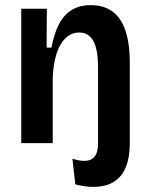

<svg xmlns="http://www.w3.org/2000/svg" viewBox="-20 -559 584 750"><path d="M343 171Q327 171 310 168.5Q293 166 274 161L263 61Q314 77 338.5 62.5Q363 48 363 1V-22H487V0Q487 57 471 95Q455 133 423.5 152Q392 171 343 171ZM63 0V-332V-525H163L162 -373H181Q192 -431 212 -467.5Q232 -504 262.5 -521.5Q293 -539 334 -539Q411 -539 449 -483Q487 -427 487 -314V0H363V-295Q363 -366 344.5 -399Q326 -432 290 -432Q258 -432 235 -409Q212 -386 200 -346.5Q188 -307 186 -257V0Z"/></svg>

Font: Bricolage Grotesque SemiCondensed SemiBold
Style: Regular
Weight: 600
Width: 4
Designer: Mathieu Triay
Foundry: Atelier Triay
Version: Version 1.001;gftools[0.9.33.dev8+g029e19f]